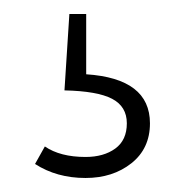

<svg xmlns="http://www.w3.org/2000/svg" viewBox="-20 -36 264 274"><path d="M103 70Q194 76 194 140Q194 176 167.5 197Q141 218 102 218Q61 218 30 198L44 173Q66 188 102 188Q128 188 144.5 176Q161 164 161 140Q161 116 140 105Q119 94 72 93L79 -16H103Z"/></svg>

Font: FiraGO UltraLight
Style: Regular
Weight: 200
Designer: bBox Type
Foundry: bBox Type GmbH
Version: Version 1.001